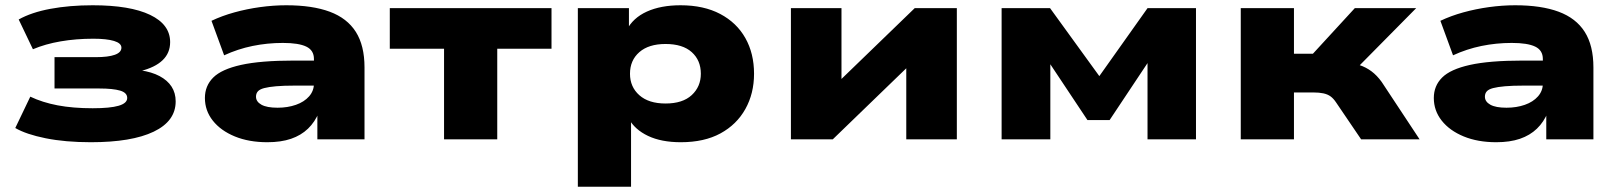

<svg xmlns="http://www.w3.org/2000/svg" viewBox="-20 -529 6154 729"><path d="M325 11Q228 11 153.5 -4Q79 -19 38 -43L95 -162Q141 -140 199 -129Q257 -118 332 -118Q398 -118 430.5 -127.5Q463 -137 463 -157Q463 -177 436 -185Q409 -193 357 -193H187V-312H344Q391 -312 416 -321Q441 -330 441 -348Q441 -365 413 -373.5Q385 -382 334 -382Q269 -382 210.5 -372Q152 -362 105 -342L51 -455Q99 -482 171.5 -495.5Q244 -509 332 -509Q474 -509 550 -472.5Q626 -436 626 -369Q626 -328 597.5 -300.5Q569 -273 513 -259V-262Q556 -256 586 -240Q616 -224 631.5 -200Q647 -176 647 -144Q647 -69 563.5 -29Q480 11 325 11Z M995 11Q925 11 871.5 -11Q818 -33 788 -71Q758 -109 758 -157Q758 -203 789.5 -234.5Q821 -266 895 -282.5Q969 -299 1096 -299H1194V-204H1100Q1057 -204 1028.5 -201.5Q1000 -199 983 -194.5Q966 -190 959 -182Q952 -174 952 -162Q952 -143 972.5 -131.5Q993 -120 1034 -120Q1072 -120 1103.5 -131Q1135 -142 1153.5 -163Q1172 -184 1172 -212V-305Q1172 -338 1143 -352Q1114 -366 1054 -366Q995 -366 939 -354.5Q883 -343 831 -319L783 -450Q823 -469 870 -482Q917 -495 967.5 -502Q1018 -509 1067 -509Q1166 -509 1232 -484.5Q1298 -460 1331 -408Q1364 -356 1364 -273V0H1185V-102L1191 -103Q1176 -66 1149.5 -40.5Q1123 -15 1085 -2Q1047 11 995 11Z M1666 0V-344H1460V-498H2074V-344H1868V0Z M2174 180V-498H2368V-414H2359Q2383 -461 2436 -485Q2489 -509 2564 -509Q2652 -509 2714.5 -476Q2777 -443 2810 -384.5Q2843 -326 2843 -249Q2843 -174 2810 -115Q2777 -56 2715.5 -22.5Q2654 11 2565 11Q2491 11 2440.5 -13Q2390 -37 2367 -79H2376V180ZM2507 -136Q2572 -136 2606.5 -168Q2641 -200 2641 -249Q2641 -300 2606.5 -331Q2572 -362 2507 -362Q2443 -362 2407.5 -331Q2372 -300 2372 -249Q2372 -199 2407.5 -167.5Q2443 -136 2507 -136Z M2983 0V-498H3175V-178H3122L3453 -498H3613V0H3421V-321H3474L3142 0Z M3783 0V-498H3967L4154 -240L4337 -498H4521V0H4337V-303H4346L4193 -73H4109L3956 -303H3968V0Z M4691 0V-498H4893V-325H4965L5124 -498H5357L5098 -236L5087 -293Q5117 -290 5141.5 -282Q5166 -274 5187 -258.5Q5208 -243 5226 -218L5370 0H5148L5053 -140Q5043 -155 5032 -163Q5021 -171 5005 -174.5Q4989 -178 4966 -178H4893V0Z M5661 11Q5591 11 5537.5 -11Q5484 -33 5454 -71Q5424 -109 5424 -157Q5424 -203 5455.5 -234.5Q5487 -266 5561 -282.5Q5635 -299 5762 -299H5860V-204H5766Q5723 -204 5694.5 -201.5Q5666 -199 5649 -194.5Q5632 -190 5625 -182Q5618 -174 5618 -162Q5618 -143 5638.5 -131.5Q5659 -120 5700 -120Q5738 -120 5769.5 -131Q5801 -142 5819.5 -163Q5838 -184 5838 -212V-305Q5838 -338 5809 -352Q5780 -366 5720 -366Q5661 -366 5605 -354.5Q5549 -343 5497 -319L5449 -450Q5489 -469 5536 -482Q5583 -495 5633.5 -502Q5684 -509 5733 -509Q5832 -509 5898 -484.5Q5964 -460 5997 -408Q6030 -356 6030 -273V0H5851V-102L5857 -103Q5842 -66 5815.5 -40.5Q5789 -15 5751 -2Q5713 11 5661 11Z"/></svg>

Font: Nunito Sans 10pt Expanded Black
Style: Regular
Weight: 900
Width: 7
Designer: Vernon Adams
Foundry: Vernon Adams
Version: Version 3.101;gftools[0.9.27]